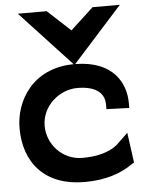

<svg xmlns="http://www.w3.org/2000/svg" viewBox="-59 -917 738 975"><g transform="rotate(-5 310.0 -429.5)"><path d="M329 -590C118 -588 27 -428 27 -290C27 -110 134 11 333 11C440 11 520 -17 578 -58L591 -66L570 -219L509 -161C472 -131 412 -112 333 -112C228 -112 155 -199 155 -290C155 -393 246 -468 337 -468C424 -468 475 -435 475 -372V-348L591 -344V-370C591 -466 535 -588 337 -590L589 -870H450L333 -762L216 -870H69Z"/></g></svg>

Font: Charger
Style: Hemi
Weight: 900
Designer: Jasper
Foundry: Cannot Into Space Fonts
Version: Version 0.99